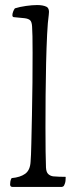

<svg xmlns="http://www.w3.org/2000/svg" viewBox="-20 -820 300 760"><path d="M30 -80Q20 -80 20 -90Q20 -94 21 -101.5Q22 -109 26 -115Q60 -118 79.5 -132Q99 -146 101 -179Q103 -202 104 -251.5Q105 -301 106.5 -365Q108 -429 108.5 -494Q109 -559 109 -612Q109 -649 108.5 -676.5Q108 -704 107 -715Q106 -733 99.5 -739.5Q93 -746 77 -748L36 -752Q29 -752 29 -760Q29 -766 32 -774Q35 -782 39 -787Q58 -793 83 -796.5Q108 -800 127 -800Q150 -800 163.5 -793.5Q177 -787 173 -761Q169 -734 166.5 -683.5Q164 -633 162.5 -570Q161 -507 160.5 -441Q160 -375 160 -315Q160 -263 160.5 -221.5Q161 -180 162 -157Q163 -139 170.5 -131.5Q178 -124 190 -122Q198 -121 214 -120.5Q230 -120 240 -120Q240 -115 239.5 -107Q239 -99 237 -94Q234 -84 230 -82Q226 -80 224 -80Z"/></svg>

Font: Gowun Batang
Style: Regular
Weight: 400
Designer: Yanghee Ryu
Foundry: Yanghee Ryu
Version: Version 2.000